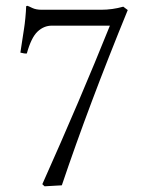

<svg xmlns="http://www.w3.org/2000/svg" viewBox="-20 -634 505 667"><path d="M160.2 -544.9Q132.3 -544.9 110.4 -524.2Q88.4 -503.4 73.2 -448.2Q65.4 -447.3 50.8 -451.2L56.6 -489.3L63.5 -534.2Q65.9 -548.8 68.1 -571.5Q70.3 -594.2 70.8 -610.8Q70.8 -613.8 75.2 -613.8Q79.1 -612.8 92 -606.4Q105 -600.1 125 -600.1H331.1Q370.6 -600.1 408.2 -610.8L423.8 -599.1Q288.6 -268.6 194.8 9.8L134.8 13.2L127 5.9Q258.3 -287.6 361.8 -544.9Z"/></svg>

Font: Linux Libertine Display G
Style: Regular
Weight: 400
Designer: Philipp H. Poll
Foundry: Philipp H. Poll
Version: Version 5.0.9